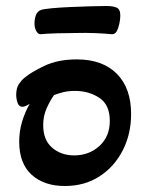

<svg xmlns="http://www.w3.org/2000/svg" viewBox="-20 -607 496 640"><path d="M196 13Q127 13 85.5 -24.5Q44 -62 44 -135Q44 -169 53.5 -201Q63 -233 79 -261Q63 -251 55 -251Q43 -251 38.5 -264.5Q34 -278 34 -291Q34 -314 43.5 -327.5Q53 -341 62 -348Q83 -366 128 -387.5Q173 -409 236 -409Q322 -409 369.5 -361Q417 -313 417 -227Q417 -160 389 -105.5Q361 -51 311.5 -19Q262 13 196 13ZM227 -89Q277 -89 311.5 -120.5Q346 -152 346 -204Q346 -258 311 -281Q276 -304 230 -304Q209 -304 192 -300Q175 -296 160 -290Q146 -270 135 -245Q124 -220 124 -190Q124 -140 154 -114.5Q184 -89 227 -89ZM116 -493Q108 -492 101.5 -502.5Q95 -513 95 -529Q95 -543 99.5 -556Q104 -569 117 -574Q126 -577 152.5 -579.5Q179 -582 213.5 -583.5Q248 -585 280.5 -586Q313 -587 334 -587Q357 -587 369 -581.5Q381 -576 381 -556Q381 -536 374 -514Q367 -492 353 -493Q332 -495 299.5 -496.5Q267 -498 232 -497Q205 -497 170 -496Q135 -495 116 -493Z"/></svg>

Font: Akaya Kanadaka
Style: Regular
Weight: 400
Designer: Vaishnavi Murthy Yerkadithaya, Juan Luis Blanco Aristondo
Version: Version 1.002; ttfautohint (v1.8.3)